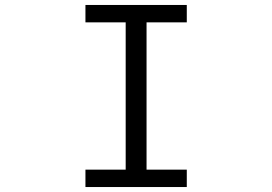

<svg xmlns="http://www.w3.org/2000/svg" viewBox="-20 -753 1096 773"><path d="M732 0H324V-70H486V-663H324V-733H732V-663H570V-70H732Z"/></svg>

Font: PlemolJP
Style: Regular
Weight: 400
Monospace: yes
Version: v2.0.4; ttfautohint (v1.8.4.7-5d5b-dirty) -l 6 -r 45 -G 200 